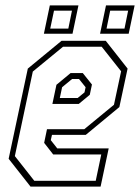

<svg xmlns="http://www.w3.org/2000/svg" viewBox="-20 -691 518 711"><path d="M371.5 -540 452.5 -437 422 -294.5 297.5 -191.5H172.5L168 -172L192 -141.5H382.5L352.5 0H93L12 -103L83 -437L208 -540ZM356.5 -518H213.5L101.5 -426L35 -113L107 -21.5H334.5L355 -119H177L143.5 -162L154 -212.5H292L402 -303L428.5 -427ZM286.5 -420.5 320.5 -378 312.5 -340 271.5 -306H174L189 -377L241.5 -420.5ZM272.5 -398.5H247L210 -368L201.5 -328H267.5L293 -349L297 -368ZM350.5 -566 372.5 -671H478.5L456.5 -566ZM142.5 -566 164.5 -671H270.5L248.5 -566ZM166 -585H233L246.5 -651.5H180ZM374.5 -585H441L454.5 -651.5H388Z"/></svg>

Font: Tourney Condensed ExtraLight
Style: Italic
Weight: 200
Width: 3
Italic angle: -12°
Designer: Tyler Finck
Foundry: Etcetera Type Co
Version: Version 1.010; ttfautohint (v1.8.3)